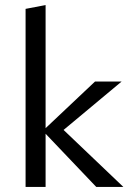

<svg xmlns="http://www.w3.org/2000/svg" viewBox="-20 -738 516 758"><path d="M467 0H360L160 -210V0H81V-703L160 -718V-232L355 -416H460L231 -225Z"/></svg>

Font: EauTestInfant Medium
Style: Regular
Weight: 500
Designer: Christian Thalmann (Catharsis Fonts)
Version: Version 0.001;PS 000.001;hotconv 1.0.88;makeotf.lib2.5.64775